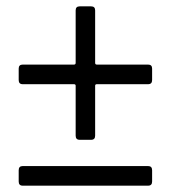

<svg xmlns="http://www.w3.org/2000/svg" viewBox="-20 -587 540 607"><path d="M286.1 -382.8H448.2Q460.9 -382.8 460.9 -370.1V-334Q460.9 -320.8 448.2 -320.8H286.1Q280.8 -320.8 280.8 -315.9V-158.2Q280.8 -145 268.1 -145H231.9Q219.2 -145 219.2 -158.2V-315.9Q219.2 -320.8 213.9 -320.8H51.8Q39.1 -320.8 39.1 -334V-370.1Q39.1 -382.8 51.8 -382.8H213.9Q219.2 -382.8 219.2 -388.2V-554.2Q219.2 -566.9 231.9 -566.9H268.1Q280.8 -566.9 280.8 -554.2V-388.2Q280.8 -382.8 286.1 -382.8ZM448.2 0H51.8Q39.1 0 39.1 -13.2V-48.8Q39.1 -62 51.8 -62H448.2Q460.9 -62 460.9 -48.8V-13.2Q460.9 0 448.2 0Z"/></svg>

Font: Barlow
Style: Regular
Weight: 400
Designer: Jeremy Tribby
Foundry: Jeremy Tribby
Version: Version 1.101